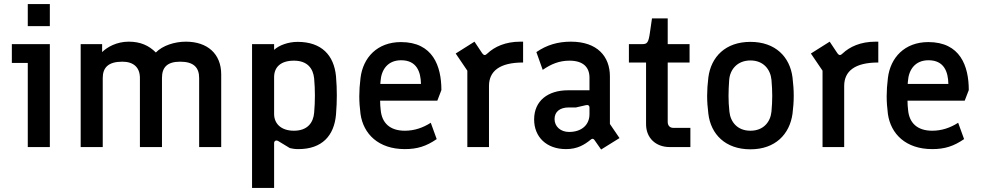

<svg xmlns="http://www.w3.org/2000/svg" viewBox="-20 -720 4804 940"><path d="M116 0H224V-504H38V-412H116ZM116 -592H224V-700H116Z M375 0H483V-338C483 -389 510 -418 579 -418C635 -418 665 -389 665 -338V0H773V-338C773 -389 797 -418 862 -418C929 -418 955 -389 955 -338V0H1063V-356C1063 -456 996 -516 890 -516C835 -516 776 -497 743 -463C709 -497 668 -516 610 -516C551 -516 504 -489 480 -465V-504H375Z M1214 200H1322V-19C1322 -30 1331 -36 1343 -29L1399 5C1413 8 1422 10 1441 10C1557 10 1616 -56 1625 -159C1628 -196 1629 -225 1629 -253C1629 -283 1628 -311 1625 -347C1615 -449 1555 -515 1437 -515C1392 -515 1347 -499 1322 -476V-504H1214ZM1419 -80C1357 -80 1322 -114 1322 -162V-342C1322 -392 1355 -423 1419 -423C1485 -423 1513 -385 1518 -336C1523 -281 1523 -224 1518 -168C1514 -120 1486 -80 1419 -80Z M1962 10C2023 10 2067 -4 2118 -39L2089 -119C2050 -94 2008 -80 1962 -80C1889 -80 1850 -118 1844 -180C1842 -196 1841 -212 1841 -227H2121L2141 -279C2141 -397 2099 -514 1943 -514C1827 -514 1757 -438 1745 -338C1741 -305 1739 -277 1739 -249C1739 -221 1741 -194 1745 -162C1759 -64 1833 10 1962 10ZM1842 -309C1842 -314 1843 -318 1843 -322C1847 -380 1879 -425 1944 -425C2021 -425 2040 -367 2041 -309Z M2268 0H2374V-299C2374 -371 2425 -414 2541 -414V-516H2528C2454 -516 2401 -491 2366 -458C2356 -448 2349 -448 2341 -459L2303 -516L2211 -458L2268 -374Z M2890 -35 2923 12 3013 -44 2966 -113V-346C2966 -444 2904 -516 2775 -516C2711 -516 2657 -500 2606 -465L2637 -378C2679 -407 2719 -423 2768 -423C2835 -423 2866 -391 2866 -340V-278H2761C2663 -278 2595 -227 2595 -135C2595 -50 2655 10 2751 10C2807 10 2841 -11 2873 -37C2879 -42 2885 -42 2890 -35ZM2766 -74C2724 -74 2695 -101 2695 -137C2695 -173 2721 -194 2765 -194H2800L2848 -205C2859 -208 2866 -203 2866 -194V-161C2866 -109 2828 -74 2766 -74Z M3259 0H3360V-94H3276C3260 -94 3249 -105 3249 -123V-414H3356V-504H3249V-630H3172L3162 -561C3155 -510 3148 -504 3124 -504H3059V-414H3143V-112C3143 -45 3190 0 3259 0Z M3654 11C3776 11 3846 -63 3860 -163C3864 -195 3866 -223 3866 -251C3866 -279 3864 -308 3860 -341C3847 -442 3776 -515 3654 -515C3531 -515 3461 -441 3448 -341C3444 -308 3442 -279 3442 -251C3442 -223 3444 -195 3448 -163C3460 -63 3531 11 3654 11ZM3654 -80C3590 -80 3556 -123 3551 -174C3545 -229 3546 -272 3550 -329C3554 -380 3590 -424 3654 -424C3718 -424 3752 -380 3757 -329C3762 -271 3762 -229 3757 -174C3752 -123 3718 -80 3654 -80Z M4007 0H4113V-299C4113 -371 4164 -414 4280 -414V-516H4267C4193 -516 4140 -491 4105 -458C4095 -448 4088 -448 4080 -459L4042 -516L3950 -458L4007 -374Z M4544 10C4605 10 4649 -4 4700 -39L4671 -119C4632 -94 4590 -80 4544 -80C4471 -80 4432 -118 4426 -180C4424 -196 4423 -212 4423 -227H4703L4723 -279C4723 -397 4681 -514 4525 -514C4409 -514 4339 -438 4327 -338C4323 -305 4321 -277 4321 -249C4321 -221 4323 -194 4327 -162C4341 -64 4415 10 4544 10ZM4424 -309C4424 -314 4425 -318 4425 -322C4429 -380 4461 -425 4526 -425C4603 -425 4622 -367 4623 -309Z"/></svg>

Font: Finlandica Medium
Style: Regular
Weight: 500
Designer: Niklas Ekholm, Juho Hiilivirta, Jaakko Suomalainen
Foundry: Helsinki Type Studio
Version: Version 2.000;Glyphs 3.2 (3202)